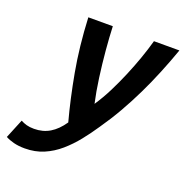

<svg xmlns="http://www.w3.org/2000/svg" viewBox="-210 -639 907 943"><g transform="rotate(20 243.5 -168.0)"><path d="M19 188Q-13 188 -38.5 181.5Q-64 175 -82 165L-41 65Q-26 73 -10 77.5Q6 82 29 82Q75 82 111 60.5Q147 39 177 -5Q147 -116 123.5 -245Q100 -374 93 -524H221Q223 -469 229 -400.5Q235 -332 244.5 -262.5Q254 -193 267 -135Q297 -180 321.5 -229Q346 -278 367 -328Q388 -378 405.5 -427.5Q423 -477 436 -524H569Q546 -459 520 -395.5Q494 -332 464.5 -271Q435 -210 401.5 -151.5Q368 -93 329 -37Q301 5 269 45Q237 85 199.5 117.5Q162 150 117.5 169Q73 188 19 188Z"/></g></svg>

Font: Ubuntu Sans Mono SemiBold
Style: Italic
Weight: 600
Italic angle: -13.5°
Monospace: yes
Designer: Dalton Maag Ltd
Foundry: Dalton Maag Ltd
Version: Version 1.006